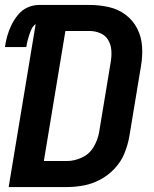

<svg xmlns="http://www.w3.org/2000/svg" viewBox="-26 -755 622 775"><path d="M9 0H244Q278 0 312.5 -6.5Q347 -13 379.5 -30.5Q412 -48 437.5 -75.5Q463 -103 476.5 -136.5Q490 -170 496 -204L543 -488Q550 -528 547.5 -567Q545 -606 528 -639.5Q511 -673 481 -695.5Q451 -718 413 -726.5Q375 -735 335 -735H131Q108 -735 85.5 -725Q63 -715 47 -695.5Q31 -676 20.5 -654.5Q10 -633 3.5 -610.5Q-3 -588 -6 -565H80Q82 -578 85 -590Q88 -602 92 -614Q96 -626 101.5 -638Q107 -650 118 -658ZM244 -105H151L238 -630H335Q358 -630 379 -621Q400 -612 411 -593Q422 -574 423.5 -551Q425 -528 421 -505L374 -221Q369 -191 352 -162Q335 -133 304.5 -119Q274 -105 244 -105Z"/></svg>

Font: Iosevka Sparkle
Style: Bold Italic
Weight: 700
Italic angle: -9°
Designer: Belleve Invis
Foundry: Belleve Invis
Version: Version 4.5.0; ttfautohint (v1.8.3)